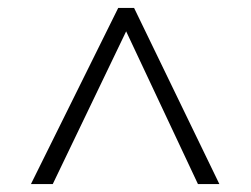

<svg xmlns="http://www.w3.org/2000/svg" viewBox="-20 -740 632 484"><path d="M278 -720 58 -276H113L298 -661L479 -276H533L318 -720Z"/></svg>

Font: Noto Sans Bengali Light
Style: Regular
Weight: 300
Designer: Jelle Bosma - Monotype Design Team
Foundry: Monotype Imaging Inc.
Version: Version 2.003